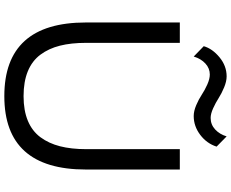

<svg xmlns="http://www.w3.org/2000/svg" viewBox="-111 -958 1079 897"><g transform="rotate(90 428.5 -509.5)"><path d="M772 -810.1V-371.1Q772 9.8 429.2 9.8Q85 9.8 85 -371.1V-810.1H180.2V-372.1Q180.2 -302.2 193.4 -250Q206.5 -197.8 235.4 -158.9Q264.2 -120.1 312.7 -100.1Q361.3 -80.1 429.2 -80.1Q496.1 -80.1 544.2 -100.1Q592.3 -120.1 621.1 -158.9Q649.9 -197.8 663.3 -250.2Q676.8 -302.7 676.8 -372.1V-810.1ZM617.2 -1028.8 665 -981.9Q650.4 -936 610.1 -905.5Q569.8 -875 522 -875Q499 -875 471.4 -886.7Q443.8 -898.4 422.4 -912.6Q400.9 -926.8 374.8 -938.5Q348.6 -950.2 328.1 -950.2Q299.3 -950.2 276.9 -929.7Q254.4 -909.2 244.1 -875L195.8 -921.9Q207.5 -962.4 247.8 -995.6Q288.1 -1028.8 336.9 -1028.8Q359.9 -1028.8 388.2 -1017.1Q416.5 -1005.4 438.2 -991.5Q460 -977.5 485.8 -965.8Q511.7 -954.1 530.8 -954.1Q562 -954.1 584.7 -975.1Q607.4 -996.1 617.2 -1028.8Z"/></g></svg>

Font: Sinkin Sans 400 Regular
Style: Regular
Weight: 400
Designer: Keith Bates
Foundry: K-Type
Version: Sinkin Sans (version 1.0)  by Keith Bates   •   © 2014   www